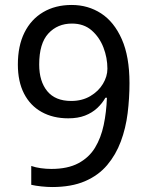

<svg xmlns="http://www.w3.org/2000/svg" viewBox="-20 -744 591 774"><path d="M190 10Q171 10 147 7.5Q123 5 106 1V-75Q123 -69 144.5 -66Q166 -63 187 -63Q253 -63 296 -86Q339 -109 363 -148.5Q387 -188 398 -240Q409 -292 411 -350H405Q392 -327 371.5 -308Q351 -289 322.5 -278Q294 -267 255 -267Q194 -267 148 -292.5Q102 -318 77 -366.5Q52 -415 52 -484Q52 -559 78.5 -612.5Q105 -666 154 -695Q203 -724 269 -724Q335 -724 387.5 -690Q440 -656 471 -586Q502 -516 502 -409Q502 -348 494.5 -287.5Q487 -227 467 -173.5Q447 -120 412 -78.5Q377 -37 322.5 -13.5Q268 10 190 10ZM267 -337Q311 -337 344 -356.5Q377 -376 395 -406Q413 -436 413 -467Q413 -511 397 -552.5Q381 -594 349.5 -621.5Q318 -649 270 -649Q212 -649 175 -609Q138 -569 138 -484Q138 -416 170.5 -376.5Q203 -337 267 -337Z"/></svg>

Font: ukannada15
Style: Book
Weight: 400
Designer: Jelle Bosma - Monotype Design Team
Foundry: Monotype Imaging Inc.
Version: Version 2.003